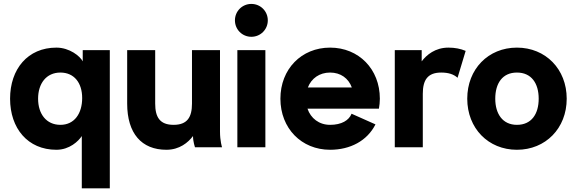

<svg xmlns="http://www.w3.org/2000/svg" viewBox="-20 -770 3016 1004"><path d="M554.2 -507.8H412.6V-449.2C398.9 -476.1 343.8 -521 274.9 -521C125 -521 32.7 -408.7 32.7 -253.9C32.7 -99.1 125 13.2 274.9 13.2C343.8 13.2 390.6 -32.2 407.7 -58.6V214.8H554.2ZM409.7 -257.3C409.7 -177.2 369.6 -117.2 295.9 -117.2C222.2 -117.2 179.2 -174.3 179.2 -253.9C179.2 -333.5 222.2 -390.6 295.9 -390.6C367.7 -390.6 409.7 -336.9 409.7 -257.3Z M791.5 -507.8H645V-228.5C645 -72.3 720.2 13.2 850.1 13.2C918.9 13.2 963.9 -24.9 989.3 -58.6C989.3 -29.3 999.5 0 999.5 0H1141.1C1141.1 0 1130.4 -32.2 1130.4 -82V-507.8H983.9V-228.5C983.9 -157.2 959.5 -117.2 887.7 -117.2C815.9 -117.2 791.5 -157.2 791.5 -228.5Z M1208.5 -663.6C1208.5 -615.7 1246.6 -577.6 1294.4 -577.6C1342.3 -577.6 1380.4 -615.7 1380.4 -663.6C1380.4 -711.4 1342.3 -749.5 1294.4 -749.5C1246.6 -749.5 1208.5 -711.4 1208.5 -663.6ZM1221.2 0H1367.7V-507.8H1221.2Z M1818.4 -175.3C1804.7 -140.6 1766.1 -117.2 1706.1 -117.2C1648.4 -117.2 1605 -151.4 1587.9 -201.7H1961.4C1964.4 -218.3 1966.3 -236.3 1966.3 -253.9C1966.3 -408.7 1856 -521 1706.1 -521C1556.2 -521 1446.3 -408.7 1446.3 -253.9C1446.3 -99.1 1556.2 13.2 1706.1 13.2C1811 13.2 1899.9 -33.2 1943.4 -119.6ZM1706.1 -390.6C1761.7 -390.6 1802.2 -360.4 1819.8 -312.5H1589.8C1608.4 -360.4 1650.9 -390.6 1706.1 -390.6Z M2372.6 -363.3 2415 -503.9C2388.7 -515.1 2358.9 -521 2324.7 -521C2255.9 -521 2210.4 -482.9 2185.1 -449.2V-507.8H2044.4V0H2190.9V-279.3C2190.9 -350.6 2215.3 -390.6 2287.1 -390.6C2325.7 -390.6 2353 -381.3 2372.6 -363.3Z M2423.3 -253.9C2423.3 -99.1 2533.2 13.2 2683.1 13.2C2833 13.2 2943.4 -99.1 2943.4 -253.9C2943.4 -408.7 2833 -521 2683.1 -521C2533.2 -521 2423.3 -408.7 2423.3 -253.9ZM2569.8 -253.9C2569.8 -334.5 2607.4 -390.6 2683.1 -390.6C2758.8 -390.6 2796.9 -334.5 2796.9 -253.9C2796.9 -173.3 2758.8 -117.2 2683.1 -117.2C2607.4 -117.2 2569.8 -175.8 2569.8 -253.9Z"/></svg>

Font: Giphurs ExtraBold
Style: Regular
Weight: 800
Version: Version 1.000